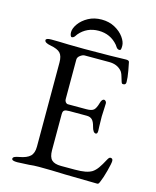

<svg xmlns="http://www.w3.org/2000/svg" viewBox="-122 -903 807 992"><g transform="rotate(15 282.0 -407.5)"><path d="M37 0ZM37 -6Q37 -13 45 -17Q53 -21 70 -24Q109 -31 126.5 -47.5Q144 -64 144 -99V-549Q144 -584 129.5 -599.5Q115 -615 77 -622Q44 -628 44 -642Q44 -653 73 -653Q111 -653 165 -651L250 -650L387 -651L472 -653Q489 -653 490 -644Q492 -636 498.5 -600Q505 -564 505 -541Q505 -526 491 -526Q486 -526 484 -528Q482 -530 480 -536Q478 -541 472 -562Q466 -583 458 -591Q434 -618 391 -618H260Q250 -618 237 -608.5Q224 -599 224 -586V-374Q224 -365 229.5 -358.5Q235 -352 242 -352H341Q369 -352 380 -362Q391 -372 399 -401Q405 -423 417 -423Q421 -423 425.5 -418.5Q430 -414 430 -407L429 -381L427 -337L428 -284L429 -260Q429 -243 420 -243Q405 -243 397 -275Q391 -299 380.5 -309.5Q370 -320 351 -320H258Q239 -320 231.5 -315Q224 -310 224 -294V-102Q224 -65 239.5 -50Q255 -35 290 -35H364Q397 -35 418.5 -39Q440 -43 455 -52Q470 -62 482.5 -79.5Q495 -97 512 -129Q519 -142 526 -142Q539 -142 539 -128Q539 -115 528 -73.5Q517 -32 508 -12Q507 -10 505 -5Q503 0 500.5 2.5Q498 5 494 5Q474 5 318 2Q249 -1 181 -1Q153 -1 129 2Q78 5 66 5Q37 5 37 -6ZM435 -716Q435 -704 433.5 -698Q432 -692 425 -692Q416 -692 409 -701.5Q402 -711 401 -713Q361 -760 298 -760Q235 -760 195 -713Q194 -711 187 -701.5Q180 -692 171 -692Q167 -692 164 -699Q161 -706 161 -716Q161 -737 178.5 -761.5Q196 -786 227 -803Q258 -820 298 -820Q338 -820 369 -803Q400 -786 417.5 -761.5Q435 -737 435 -716Z"/></g></svg>

Font: EB Garamond
Style: Regular
Weight: 400
Designer: Georg Duffner and Octavio Pardo
Foundry: Georg Duffner
Version: Version 1.000; ttfautohint (v1.6)